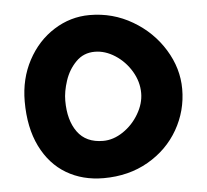

<svg xmlns="http://www.w3.org/2000/svg" viewBox="-44 -590 688 638"><g transform="rotate(-5 300.0 -271.0)"><path d="M37.5 -275.5Q37.5 -351 70.2 -412.2Q103 -473.5 158 -508.2Q213 -543 277 -543Q354.5 -543 420 -504.5Q485.5 -466 524 -403.2Q562.5 -340.5 562.5 -271.5Q562.5 -199 526.8 -136.5Q491 -74 426 -36.5Q361 1 277 1Q207 1 153 -31Q99 -63 68.2 -125.5Q37.5 -188 37.5 -275.5ZM425.5 -270Q425.5 -308 404.8 -342.8Q384 -377.5 351 -398.8Q318 -420 283.5 -420Q246 -420 220.8 -394.2Q195.5 -368.5 183.8 -332.8Q172 -297 172 -266.5Q172 -201 200.5 -161.8Q229 -122.5 286 -122.5Q320 -122.5 352.5 -144.2Q385 -166 405.2 -200.5Q425.5 -235 425.5 -270Z"/></g></svg>

Font: JuliaMono ExtraBoldItalic
Style: Regular
Weight: 800
Italic angle: -9°
Monospace: yes
Designer: cormullion
Foundry: corm
Version: Version 0.049; ttfautohint (v1.8.4)